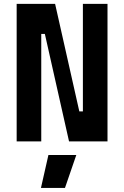

<svg xmlns="http://www.w3.org/2000/svg" viewBox="-20 -713 626 968"><path d="M328.1 0 206.1 -542H152.8V-693.4H257.8L379.9 -151.4H412.6V0ZM64 0V-693.4H188V0ZM397.9 0V-693.4H522V0ZM186.5 234.4 224.1 68.4H364.7L307.6 234.4Z"/></svg>

Font: Cascadia Mono
Style: Regular
Weight: 400
Monospace: yes
Designer: Aaron Bell
Foundry: Saja Typeworks
Version: Version 2102.003